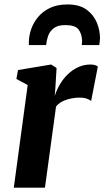

<svg xmlns="http://www.w3.org/2000/svg" viewBox="-20 -864 480 884"><path d="M43.5 0 107.5 -472.5 55.5 -500.5 63 -541.5 215.5 -567 240.5 -551 235 -460 232 -422Q240.5 -449.5 255.8 -475.5Q271 -501.5 292.2 -522Q313.5 -542.5 340 -554.8Q366.5 -567 397 -567Q409 -567 418 -564Q427 -561 430.5 -557.5L399.5 -399Q396 -403 382.2 -408.8Q368.5 -414.5 346 -414.5Q330 -414.5 314.2 -411.8Q298.5 -409 284.2 -404.2Q270 -399.5 258 -391.8Q246 -384 238 -373.5L187 0ZM113 -656.5Q113 -661 112.8 -665Q112.5 -669 113 -673.5Q113.5 -700 123.5 -729.5Q133.5 -759 154.8 -785Q176 -811 209.5 -827.2Q243 -843.5 291 -843.5Q345.5 -843.5 378.2 -819.8Q411 -796 425.8 -760Q440.5 -724 440.5 -687Q440 -680 439 -671.5Q438 -663 437 -656.5H356.5Q357 -662 357.5 -667Q358 -672 358 -677.5Q356.5 -709 341.2 -728.8Q326 -748.5 280.5 -748.5Q245.5 -748.5 227 -733.8Q208.5 -719 201.2 -697.8Q194 -676.5 192.5 -656.5Z"/></svg>

Font: Merriweather 20pt ExtraBold
Style: Italic
Weight: 800
Italic angle: -7.8°
Version: Version 2.101